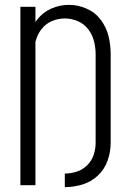

<svg xmlns="http://www.w3.org/2000/svg" viewBox="-20 -763 540 791"><path d="M247 8V-48Q272 -48 296.5 -56Q321 -64 339.5 -82.5Q358 -101 366 -125.5Q374 -150 374 -175H436Q436 -138 423.5 -102Q411 -66 383.5 -40Q356 -14 320 -3Q284 8 247 8ZM64 0V-735H126V-672Q129 -677 133 -682Q156 -712 191 -727.5Q226 -743 264 -743Q301 -743 336.5 -727.5Q372 -712 395 -681.5Q418 -651 427 -614.5Q436 -578 436 -540V-175H374V-540Q374 -567 367 -594Q360 -621 343 -643Q326 -665 300 -676Q274 -687 247 -687Q219 -687 193.5 -676Q168 -665 151 -643Q134 -621 127 -594L126 -590V0Z"/></svg>

Font: Iosevka SS01 Light
Style: Regular
Weight: 300
Monospace: yes
Designer: Belleve Invis
Foundry: Belleve Invis
Version: 2.3.3; ttfautohint (v1.8.3)